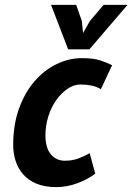

<svg xmlns="http://www.w3.org/2000/svg" viewBox="-20 -752 542 786"><path d="M393 -387Q374 -398 353.5 -402Q333 -406 309 -406Q282 -406 256.5 -388.5Q231 -371 210.5 -342.5Q190 -314 178 -276Q166 -238 166 -198Q166 -147 188 -120.5Q210 -94 246 -94Q276 -94 301.5 -103.5Q327 -113 347 -125L370 -41Q338 -17 295.5 -1.5Q253 14 211 14Q163 14 129.5 0Q96 -14 75 -38Q54 -62 44 -93Q34 -124 34 -158Q34 -242 58 -308Q82 -374 121.5 -419.5Q161 -465 211.5 -489.5Q262 -514 315 -514Q362 -514 389.5 -505Q417 -496 439 -485ZM346 -550H259L189 -732H292L315 -666L320 -617L348 -666L404 -732H502Z"/></svg>

Font: PT Sans
Style: Bold Italic
Weight: 700
Italic angle: -12°
Designer: A.Korolkova, O.Umpeleva, V.Yefimov
Foundry: ParaType Ltd
Version: Version 2.003W OFL